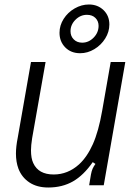

<svg xmlns="http://www.w3.org/2000/svg" viewBox="-20 -825 607 855"><path d="M62 -74Q51 -104 51 -141Q51 -172 59 -212L118 -549H183L123 -209Q118 -177 118 -156Q118 -120 128 -99Q151 -48 219 -48Q282 -48 332 -93Q368 -126 393.5 -183Q419 -240 435 -332L473 -549H538L442 0H377L385 -48Q388 -64 392.5 -74Q397 -84 405 -95L393 -103Q352 -44 304.5 -17Q257 10 195 10Q145 10 111 -12.5Q77 -35 62 -74ZM245 -679Q245 -712 263.5 -741Q282 -770 312.5 -787.5Q343 -805 376 -805Q415 -805 441 -780Q467 -755 467 -716Q467 -683 448.5 -653.5Q430 -624 400 -606Q370 -588 337 -588Q296 -588 270.5 -614Q245 -640 245 -679ZM419 -710Q419 -731 405 -745Q391 -759 367 -759Q338 -759 316 -737Q294 -715 294 -686Q294 -664 308.5 -649.5Q323 -635 346 -635Q375 -635 397 -657.5Q419 -680 419 -710Z"/></svg>

Font: Open Sauce Sans Light Italic
Style: Regular
Weight: 300
Italic angle: -10°
Designer: Alfredo Marco Pradil
Foundry: Creative Sauce Fz LLC
Version: Version 1.477